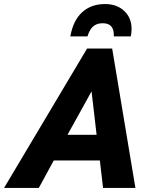

<svg xmlns="http://www.w3.org/2000/svg" viewBox="-80 -930 750 950"><path d="M-60 0 351 -690H475L590 0H430L414 -136H186L112 0ZM254 -263H398L373 -478ZM571 -787Q571 -767 567 -750H483V-759Q483 -785 470 -800Q457 -815 428 -815Q397 -815 379.5 -798Q362 -781 353 -750H268Q282 -829 326.5 -869.5Q371 -910 440 -910Q498 -910 534.5 -876Q571 -842 571 -787Z"/></svg>

Font: Radio Canada
Style: Bold Italic
Weight: 700
Italic angle: -12°
Designer: Charles Daoud, Etienne Aubert Bonn, Alexandre Saumier Demers, Jacques Le Bailly
Foundry: Radio-Canada
Version: Version 2.104; ttfautohint (v1.8.4.7-5d5b);gftools[0.9.28.de